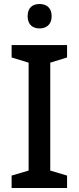

<svg xmlns="http://www.w3.org/2000/svg" viewBox="-20 -939 394 959"><path d="M178 -919C144 -919 118 -902 118 -858C118 -815 144 -797 178 -797C210 -797 238 -815 238 -858C238 -902 210 -919 178 -919ZM315 0V-62L231 -87V-626L315 -652V-714H38V-652L123 -626V-87L38 -62V0Z"/></svg>

Font: Noto Sans Gunjala Gondi Medium
Style: Regular
Weight: 500
Designer: Ek Type
Foundry: Ek Type
Version: Version 1.004